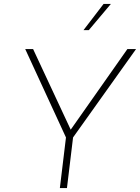

<svg xmlns="http://www.w3.org/2000/svg" viewBox="-20 -955 711 975"><path d="M315 -257 108 -706H148L344 -286L331 -285L627 -706H671L351 -257L320 0H284ZM543 -935 431 -802H404L506 -935Z"/></svg>

Font: Josefin Sans Thin ExtraLight
Style: Italic
Weight: 250
Italic angle: -7°
Version: Version 2.000